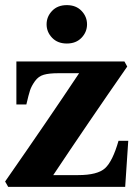

<svg xmlns="http://www.w3.org/2000/svg" viewBox="-21 -730 524 750"><path d="M182.5 -582.5Q161 -605 161 -635Q161 -665 182.5 -687.5Q204 -710 240 -710Q276 -710 297.5 -687.5Q319 -665 319 -635Q319 -605 297.5 -582.5Q276 -560 240 -560Q204 -560 182.5 -582.5ZM-1 -21Q171 -268 288 -444H206Q171 -444 150 -438Q129 -432 115.5 -413Q102 -394 96.5 -377.5Q91 -361 82 -322H43V-490H465L476 -470Q321 -247 187 -46H284Q360 -46 389.5 -73Q419 -100 442 -180H480L468 0H11Z"/></svg>

Font: Heuristica
Style: Bold
Weight: 700
Version: Version 1.0.2